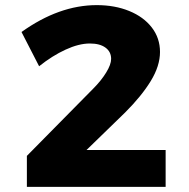

<svg xmlns="http://www.w3.org/2000/svg" viewBox="-20 -730 740 750"><path d="M627 -144V0H85V-121.1L344.2 -383.8Q375 -414.6 394.5 -446.3Q414.1 -478 414.1 -500Q414.1 -527.8 392.1 -543.9Q370.1 -560.1 331.1 -560.1Q288.1 -560.1 236.1 -536.1Q184.1 -512.2 132.8 -471.2L64 -605Q210.9 -710 357.9 -710Q428.7 -710 484.9 -687Q541 -664.1 573 -622.6Q605 -581.1 605 -526.9Q605 -472.7 569.1 -413.8Q533.2 -355 469.2 -291L317.9 -144Z"/></svg>

Font: Argentum Sans
Style: Bold
Weight: 700
Designer: Julieta Ulanovsky (Modified by Cristiano Sobral)
Foundry: Julieta Ulanovsky
Version: Version 1.000; ttfautohint (v1.5.65-e2d9)